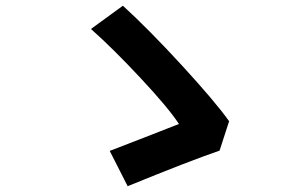

<svg xmlns="http://www.w3.org/2000/svg" viewBox="-20 -684 1040 669"><path d="M778.3 -261.7 745.1 -159.2Q639.6 -123 424.8 -35.2L362.3 -158.2Q484.4 -205.1 603.5 -252Q567.4 -307.6 469.7 -412.1Q372.1 -516.6 296.9 -583L408.2 -664.1Q499 -581.1 614.3 -455.6Q729.5 -330.1 778.3 -261.7Z"/></svg>

Font: Gen Shin Gothic Bold
Style: Bold
Weight: 700
Designer: [Source Han Sans]
Ryoko NISHIZUKA  (kana & ideographs); Paul D. Hunt (Latin, Greek & Cyrillic); Wenlong ZHANG  (bopomofo
Version: Version 1.002.20150607